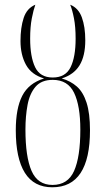

<svg xmlns="http://www.w3.org/2000/svg" viewBox="-20 -785 450 815"><path d="M202 10Q124 10 85.5 -51.5Q47 -113 47 -232Q47 -325 74.5 -378.5Q102 -432 167 -452Q113 -468 90 -510.5Q67 -553 67 -611Q67 -668 80.5 -709Q94 -750 130 -765Q122 -743 115 -707Q108 -671 108 -621Q108 -544 129 -500Q150 -456 204 -456Q258 -456 279.5 -499.5Q301 -543 301 -621Q301 -671 294 -707Q287 -743 278 -765Q313 -751 327.5 -711Q342 -671 342 -614Q342 -547 317.5 -507.5Q293 -468 242 -452Q280 -441 306.5 -417.5Q333 -394 347.5 -349Q362 -304 362 -232Q362 10 202 10ZM203 0Q268 0 294.5 -59.5Q321 -119 321 -235Q321 -336 294.5 -391Q268 -446 204 -446Q156 -446 131 -417Q106 -388 97 -340Q88 -292 88 -235Q88 -119 114 -59.5Q140 0 203 0Z"/></svg>

Font: Noto Serif Display ExtraCondensed ExtraLight
Style: Regular
Weight: 200
Width: 2
Designer: Monotype Design Team
Foundry: Monotype Imaging Inc.
Version: Version 2.009